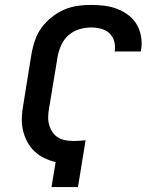

<svg xmlns="http://www.w3.org/2000/svg" viewBox="-20 -763 640 783"><path d="M190 0 207 -102Q182 -108 159.5 -119Q137 -130 119.5 -147Q102 -164 90.5 -186Q79 -208 73.5 -232.5Q68 -257 69 -283.5Q70 -310 75 -336L109 -547Q114 -574 123.5 -601Q133 -628 150.5 -651.5Q168 -675 191.5 -693.5Q215 -712 241.5 -723.5Q268 -735 295.5 -739Q323 -743 351 -743Q379 -743 406.5 -739.5Q434 -736 458.5 -726.5Q483 -717 504 -701Q525 -685 538 -662.5Q551 -640 555.5 -612.5Q560 -585 555 -557Q555 -556 554.5 -555Q554 -554 554 -553H447Q447 -554 447.5 -554.5Q448 -555 448 -555Q451 -576 445.5 -595.5Q440 -615 425.5 -628Q411 -641 391 -646Q371 -651 351 -651Q327 -651 302.5 -643.5Q278 -636 259 -619Q240 -602 229.5 -578.5Q219 -555 215 -532L180 -321Q177 -304 176.5 -286.5Q176 -269 180.5 -253.5Q185 -238 194 -224.5Q203 -211 216.5 -202.5Q230 -194 247 -191Q264 -188 281 -188Q293 -188 305 -189Q317 -190 329 -191L298 0Z"/></svg>

Font: Iosevka SS04 Semibold Extended
Style: Italic
Weight: 600
Width: 7
Italic angle: -9°
Monospace: yes
Designer: Belleve Invis
Foundry: Belleve Invis
Version: Version 19.0.0; ttfautohint (v1.8.4)